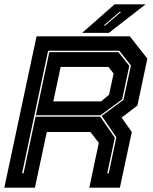

<svg xmlns="http://www.w3.org/2000/svg" viewBox="-32 -868 706 888"><path d="M-12 0 137 -700H568.5L649.5 -597L603.5 -380L530.5 -324L577.5 -257.5L522.5 0H381L425 -207.5L386 -257.5H184.5L129.5 0ZM70 -66.5H77L132.5 -328.5H431.5L499 -231L464 -66.5H471L506 -233L438.5 -332L539 -406L573.5 -565.5L519.5 -633.5H190.5ZM214.5 -399H435.5L472.5 -430L493.5 -528L469.5 -558.5H248.5ZM134 -335 196 -627H515.5L566 -563.5L533 -408.5L433 -335ZM348 -716 498 -848H641.5L471.5 -716ZM447.5 -750H454.5L528.5 -813H521Z"/></svg>

Font: Tourney Thin ExtraBold
Style: Italic
Weight: 800
Italic angle: -12°
Version: Version 1.015